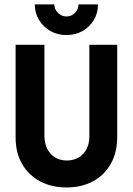

<svg xmlns="http://www.w3.org/2000/svg" viewBox="-20 -826 596 861"><path d="M278.1 14.6Q211.8 14.6 160.4 -12.5Q109 -39.6 79.5 -89.9Q50 -140.3 50 -210.4V-625H179.2V-216.7Q179.2 -183.4 192 -158.4Q204.9 -133.3 227.7 -119.8Q250.5 -106.2 279.7 -106.2Q309 -106.2 331.9 -119.4Q354.9 -132.6 367.7 -156.8Q380.6 -180.9 380.6 -212.5V-625H505.6V-212.5Q505.6 -141.7 476.4 -90.6Q447.2 -39.6 396.2 -12.5Q345.1 14.6 278.1 14.6ZM277.7 -668.8Q238.2 -668.8 206.2 -686.8Q174.3 -704.9 155.2 -736.1Q136.1 -767.4 136.1 -806.2H223.6Q223.6 -784 239.9 -768.1Q256.2 -752.1 278.1 -752.1Q300 -752.1 316 -768Q331.9 -783.9 331.9 -806.2H419.4Q419.4 -766.7 400.7 -735.8Q381.9 -704.9 350 -686.8Q318 -668.8 277.7 -668.8Z"/></svg>

Font: Afacad Flux
Style: Regular
Weight: 400
Designer: Kristian Moeller
Foundry: Dicotype
Version: Version 1.100